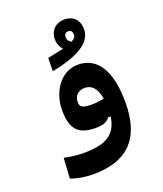

<svg xmlns="http://www.w3.org/2000/svg" viewBox="-154 -714 894 1054"><g transform="rotate(-20 293.0 -187.0)"><path d="M208 239.3C400.4 239.3 508.3 147 508.3 -71.8C508.3 -254.9 447.3 -355.5 332 -355.5C233.9 -355.5 166.5 -258.3 166.5 -149.9C166.5 -47.9 198.2 4.9 307.1 4.9C354 4.9 378.4 -7.3 389.6 -26.9H405.3C390.6 82 317.4 111.3 199.2 111.3C155.3 111.3 123.5 106.4 85.4 98.6L78.1 216.8C111.8 231 161.6 239.3 208 239.3ZM191.9 -368.2C329.6 -395.5 432.1 -441.9 432.1 -526.4C432.1 -585.4 395 -614.3 348.1 -614.3C300.3 -614.3 262.2 -583 262.2 -528.8C262.2 -502 272.9 -481 286.6 -465.8C262.7 -460 231.9 -453.1 193.4 -445.8ZM403.3 -131.8C377.9 -126.5 355.5 -123.5 328.6 -123.5C272.5 -123.5 262.2 -136.7 262.2 -163.1C262.2 -197.8 284.7 -222.7 324.7 -222.7C357.4 -222.7 391.1 -203.6 403.3 -131.8ZM343.8 -485.4C329.6 -493.7 321.8 -504.4 321.8 -520C321.8 -535.2 329.6 -545.9 346.2 -545.9C361.8 -545.9 369.6 -535.2 369.6 -520C369.6 -506.3 364.3 -496.1 343.8 -485.4Z"/></g></svg>

Font: Cascadia Mono NF
Style: Bold
Weight: 700
Monospace: yes
Designer: Aaron Bell
Foundry: Saja Typeworks
Version: Version 2404.023